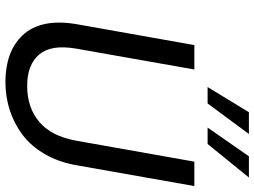

<svg xmlns="http://www.w3.org/2000/svg" viewBox="-136 -804 947 715"><g transform="rotate(90 337.5 -446.5)"><path d="M69.8 -256.8 147.9 -696.8H238.8L161.1 -256.8Q145 -164.6 182.6 -119.4Q220.2 -74.2 299.8 -74.2Q380.9 -74.2 434.1 -119.4Q487.3 -164.6 503.9 -256.8L582 -696.8H672.9L595.2 -256.8Q583.5 -190.9 553.7 -139.6Q523.9 -88.4 481.9 -56.9Q439.9 -25.4 390.1 -9.3Q340.3 6.8 285.2 6.8Q230 6.8 186.3 -8.8Q142.6 -24.4 111.6 -56.9Q80.6 -89.4 69.6 -139.2Q58.6 -189 69.8 -256.8ZM562 -899.9H641.1L516.1 -746.1H455.1ZM397.9 -899.9H479L365.2 -746.1H304.2Z"/></g></svg>

Font: Poppins
Style: Italic
Weight: 400
Italic angle: -10°
Designer: Ninad Kale (Devanagari), Jonny Pinhorn (Latin)
Foundry: Indian Type Foundry
Version: Version 3.200;PS 1.000;hotconv 16.6.54;makeotf.lib2.5.65590